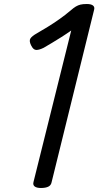

<svg xmlns="http://www.w3.org/2000/svg" viewBox="-20 -923 495 957"><path d="M184 14Q163 14 153 6.5Q143 -1 147 -16L335 -771Q311 -754 286.5 -738.5Q262 -723 239.5 -709.5Q217 -696 198 -685Q176 -674 161 -674Q146 -674 135 -697Q124 -719 131.5 -731Q139 -743 164 -757Q190 -772 218.5 -789.5Q247 -807 276 -827.5Q305 -848 331 -870Q347 -884 358 -890.5Q369 -897 381 -900Q393 -903 413 -903Q434 -903 443.5 -895.5Q453 -888 449 -874L237 -14Q234 1 220.5 7.5Q207 14 184 14Z"/></svg>

Font: Playwrite DE SAS
Style: Regular
Weight: 400
Designer: Veronika Burian, José Scaglione
Foundry: TypeTogether
Version: Version 1.002